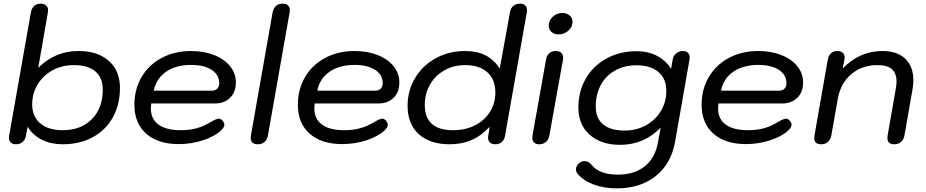

<svg xmlns="http://www.w3.org/2000/svg" viewBox="-20 -779 5064 1050"><path d="M29 -26Q29 -33 30 -37L149 -712Q153 -734 167 -746.5Q181 -759 203 -759Q222 -759 232.5 -748.5Q243 -738 243 -721L242 -712L189 -408Q281 -500 409 -500Q514 -500 575 -446Q636 -392 636 -298Q636 -207 597 -137Q558 -67 487 -28.5Q416 10 323 10Q259 10 209.5 -14.5Q160 -39 131 -86L122 -37Q118 -15 103.5 -2.5Q89 10 67 10Q49 10 39 0.5Q29 -9 29 -26ZM542 -289Q542 -354 501.5 -388.5Q461 -423 385 -423Q320 -423 268 -395Q216 -367 186 -317.5Q156 -268 156 -208Q156 -142 200 -104.5Q244 -67 323 -67Q423 -67 482.5 -127.5Q542 -188 542 -289Z M715 -206Q715 -291 754.5 -358Q794 -425 864.5 -462.5Q935 -500 1025 -500Q1095 -500 1151 -478Q1207 -456 1238.5 -416.5Q1270 -377 1270 -328Q1270 -276 1238.5 -244.5Q1207 -213 1154 -213H807Q805 -193 805 -186Q805 -128 847 -97.5Q889 -67 969 -67Q1016 -67 1055 -77.5Q1094 -88 1135 -113Q1164 -130 1177 -130Q1187 -130 1196 -120Q1207 -107 1207 -97Q1207 -82 1187 -64Q1152 -32 1089 -11.5Q1026 9 957 9Q844 9 779.5 -48Q715 -105 715 -206ZM1138 -283Q1157 -283 1168 -294Q1179 -305 1179 -323Q1179 -370 1137.5 -397Q1096 -424 1025 -424Q942 -424 888 -386.5Q834 -349 821 -283Z M1351 -26Q1351 -33 1352 -37L1471 -712Q1476 -735 1490 -747Q1504 -759 1526 -759Q1544 -759 1554.5 -750Q1565 -741 1565 -724Q1565 -716 1564 -712L1445 -37Q1441 -15 1426.5 -2.5Q1412 10 1390 10Q1351 10 1351 -26Z M1609 -206Q1609 -291 1648.5 -358Q1688 -425 1758.5 -462.5Q1829 -500 1919 -500Q1989 -500 2045 -478Q2101 -456 2132.5 -416.5Q2164 -377 2164 -328Q2164 -276 2132.5 -244.5Q2101 -213 2048 -213H1701Q1699 -193 1699 -186Q1699 -128 1741 -97.5Q1783 -67 1863 -67Q1910 -67 1949 -77.5Q1988 -88 2029 -113Q2058 -130 2071 -130Q2081 -130 2090 -120Q2101 -107 2101 -97Q2101 -82 2081 -64Q2046 -32 1983 -11.5Q1920 9 1851 9Q1738 9 1673.5 -48Q1609 -105 1609 -206ZM2032 -283Q2051 -283 2062 -294Q2073 -305 2073 -323Q2073 -370 2031.5 -397Q1990 -424 1919 -424Q1836 -424 1782 -386.5Q1728 -349 1715 -283Z M2209 -201Q2209 -283 2249.5 -351.5Q2290 -420 2362 -460Q2434 -500 2524 -500Q2589 -500 2635 -476.5Q2681 -453 2713 -404L2769 -712Q2773 -735 2787.5 -747Q2802 -759 2824 -759Q2842 -759 2852 -749.5Q2862 -740 2862 -723Q2862 -716 2861 -712L2742 -37Q2738 -15 2724.5 -2.5Q2711 10 2689 10Q2670 10 2659.5 0.5Q2649 -9 2649 -26Q2649 -33 2650 -37L2658 -86Q2613 -37 2559.5 -13.5Q2506 10 2439 10Q2332 10 2270.5 -45Q2209 -100 2209 -201ZM2689 -273Q2689 -345 2645 -384Q2601 -423 2525 -423Q2460 -423 2409.5 -394Q2359 -365 2331 -315.5Q2303 -266 2303 -206Q2303 -67 2457 -67Q2527 -67 2579.5 -94.5Q2632 -122 2660.5 -169Q2689 -216 2689 -273Z M2981 -639Q2981 -667 3003 -687.5Q3025 -708 3055 -708Q3079 -708 3095 -694.5Q3111 -681 3111 -660Q3111 -632 3088.5 -611.5Q3066 -591 3035 -591Q3011 -591 2996 -604.5Q2981 -618 2981 -639ZM2891 -26Q2891 -33 2892 -37L2966 -453Q2970 -476 2984 -488Q2998 -500 3019 -500Q3040 -500 3050 -489.5Q3060 -479 3060 -462Q3060 -456 3059 -453L2984 -37Q2980 -14 2965 -2Q2950 10 2929 10Q2910 10 2900.5 0Q2891 -10 2891 -26Z M3137 169Q3130 159 3130 147Q3130 130 3144 116Q3158 102 3177 102Q3188 102 3198.5 108Q3209 114 3215 122Q3257 176 3359 176Q3451 176 3508 129Q3565 82 3579 -5L3593 -81Q3502 13 3371 13Q3267 13 3205 -42Q3143 -97 3143 -191Q3143 -280 3184 -350Q3225 -420 3297.5 -459.5Q3370 -499 3461 -499Q3524 -499 3572 -474Q3620 -449 3650 -403L3659 -455Q3663 -475 3678.5 -487.5Q3694 -500 3714 -500Q3732 -500 3742 -490.5Q3752 -481 3752 -465Q3752 -458 3751 -455L3672 -5Q3651 116 3566.5 183.5Q3482 251 3353 251Q3281 251 3224 229Q3167 207 3137 169ZM3624 -282Q3624 -349 3580.5 -385.5Q3537 -422 3462 -422Q3395 -422 3344 -393.5Q3293 -365 3265.5 -314Q3238 -263 3238 -197Q3238 -132 3278.5 -98.5Q3319 -65 3395 -65Q3461 -65 3513 -94Q3565 -123 3594.5 -172.5Q3624 -222 3624 -282Z M3817 -206Q3817 -291 3856.5 -358Q3896 -425 3966.5 -462.5Q4037 -500 4127 -500Q4197 -500 4253 -478Q4309 -456 4340.5 -416.5Q4372 -377 4372 -328Q4372 -276 4340.5 -244.5Q4309 -213 4256 -213H3909Q3907 -193 3907 -186Q3907 -128 3949 -97.5Q3991 -67 4071 -67Q4118 -67 4157 -77.5Q4196 -88 4237 -113Q4266 -130 4279 -130Q4289 -130 4298 -120Q4309 -107 4309 -97Q4309 -82 4289 -64Q4254 -32 4191 -11.5Q4128 9 4059 9Q3946 9 3881.5 -48Q3817 -105 3817 -206ZM4240 -283Q4259 -283 4270 -294Q4281 -305 4281 -323Q4281 -370 4239.5 -397Q4198 -424 4127 -424Q4044 -424 3990 -386.5Q3936 -349 3923 -283Z M4433 -24Q4433 -32 4434 -37L4507 -453Q4511 -475 4524.5 -487.5Q4538 -500 4560 -500Q4578 -500 4588.5 -490.5Q4599 -481 4599 -464Q4599 -457 4598 -453L4588 -404Q4681 -500 4806 -500Q4887 -500 4931 -457.5Q4975 -415 4975 -339Q4975 -318 4970 -288L4926 -37Q4922 -16 4907.5 -3Q4893 10 4871 10Q4833 10 4833 -24Q4833 -32 4834 -37L4878 -288Q4883 -315 4883 -333Q4883 -378 4858 -400.5Q4833 -423 4778 -423Q4694 -423 4635.5 -373.5Q4577 -324 4562 -240L4526 -37Q4522 -16 4507.5 -3Q4493 10 4471 10Q4433 10 4433 -24Z"/></svg>

Font: Kodchasan Medium
Style: Italic
Weight: 500
Italic angle: -10°
Version: Version 1.000; ttfautohint (v1.6)